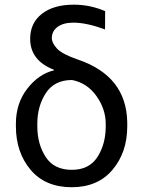

<svg xmlns="http://www.w3.org/2000/svg" viewBox="-20 -784 607 814"><path d="M107.9 -619.6Q107.9 -686.5 157.5 -725.3Q207 -764.2 293 -764.2Q361.8 -764.2 425.8 -736.8L425.3 -659.2Q347.2 -688 291 -688Q249 -688 224.4 -670.2Q199.7 -652.3 199.7 -622.1Q199.7 -602.5 221.2 -578.6Q242.7 -554.7 311 -531.2Q516.1 -461.4 519.5 -265.6V-248.5Q519.5 -138.2 457 -64.2Q394.5 9.8 284.2 9.8Q171.9 9.8 109.6 -64.2Q47.4 -138.2 47.4 -248.5V-259.3Q47.4 -346.2 95.9 -408.4Q144.5 -470.7 209 -485.8L208.5 -488.3Q107.9 -527.3 107.9 -619.6ZM138.2 -248.5Q138.2 -173.3 173.6 -118.7Q209 -64 284.2 -64Q358.4 -64 393.3 -118.7Q428.2 -173.3 428.2 -248.5V-259.3Q428.2 -321.3 388.7 -377Q349.1 -432.6 285.2 -444.8Q210.4 -444.8 174.3 -389.2Q138.2 -333.5 138.2 -259.3Z"/></svg>

Font: Roboto21382017
Style: Regular
Weight: 400
Designer: Christian Robertson
Foundry: Google
Version: Version 2.138; 2017